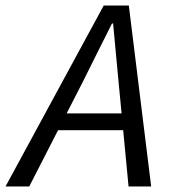

<svg xmlns="http://www.w3.org/2000/svg" viewBox="-44 -676 664 696"><path d="M-24 0H62L256 -379C292 -451 325 -518 362 -591H366C373 -520 379 -447 386 -377L422 0H504L423 -656H332L-24 0ZM137 -204H429L440 -265H152L137 -204Z"/></svg>

Font: Source Code Variable
Style: Italic
Weight: 400
Italic angle: -11°
Monospace: yes
Designer: Paul D. Hunt, Teo Tuominen
Foundry: Adobe Systems Incorporated
Version: Version 1.005;PS 1.0;hotconv 16.6.54;makeotf.lib2.5.65590